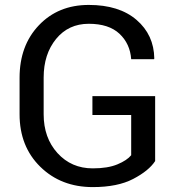

<svg xmlns="http://www.w3.org/2000/svg" viewBox="-20 -741 722 771"><path d="M603 -94.2Q577.6 -55.2 514.9 -22.5Q452.1 10.3 352.5 10.3Q225.1 10.3 141.8 -71.3Q58.6 -152.8 58.6 -282.2V-428.7Q58.6 -558.1 136.2 -639.6Q213.9 -721.2 336.4 -721.2Q458.5 -721.2 528.3 -661.1Q598.1 -601.1 599.6 -506.3L598.6 -503.4H506.8Q502.4 -565.4 459.7 -605.5Q417 -645.5 336.4 -645.5Q254.9 -645.5 205.1 -584.5Q155.3 -523.4 155.3 -429.7V-282.2Q155.3 -187.5 210.9 -126.2Q266.6 -64.9 352.5 -64.9Q413.1 -64.9 451.7 -81.1Q490.2 -97.2 506.8 -117.7V-279.3H351.1V-355H603Z"/></svg>

Font: GeogebraSans
Style: Regular
Weight: 400
Designer: Google
Version: Version 1.100140; 2013